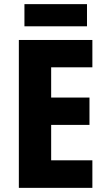

<svg xmlns="http://www.w3.org/2000/svg" viewBox="-20 -1000 514 927"><path d="M400 -980H98V-873H400ZM426 -93V-226H227V-397H412V-529H227V-675H426V-807H71V-93Z"/></svg>

Font: Noto Sans Kannada UI Condensed ExtraBold
Style: Regular
Weight: 800
Width: 3
Designer: Jelle Bosma - Monotype Design Team
Foundry: Monotype Imaging Inc.
Version: Version 2.005